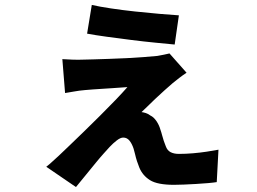

<svg xmlns="http://www.w3.org/2000/svg" viewBox="-20 -679 1040 776"><path d="M351 -659Q382 -652 428.5 -645Q475 -638 526.5 -632.5Q578 -627 624.5 -623Q671 -619 703 -617L686 -499Q655 -502 608.5 -506.5Q562 -511 510.5 -517.5Q459 -524 411.5 -530.5Q364 -537 332 -543ZM734 -385Q720 -376 704.5 -364Q689 -352 678 -343Q664 -331 645 -314Q626 -297 607 -279Q588 -261 573.5 -246.5Q559 -232 552 -226Q560 -225 569.5 -222Q579 -219 588 -212Q601 -206 612 -190Q623 -174 628 -156Q632 -145 635 -133Q638 -121 642 -109.5Q646 -98 650 -88Q656 -71 669.5 -64Q683 -57 703 -57Q731 -57 760 -59.5Q789 -62 815.5 -66Q842 -70 863 -74L856 57Q844 59 821.5 61Q799 63 773 64.5Q747 66 723 67Q699 68 683 68Q616 68 586 49Q556 30 543 -2Q538 -14 533.5 -28Q529 -42 526 -55.5Q523 -69 520 -78Q513 -99 503 -111Q493 -123 478 -123Q467 -123 452 -111.5Q437 -100 423 -85Q414 -75 399.5 -59Q385 -43 367.5 -21.5Q350 0 329.5 25Q309 50 287 77L167 -5Q180 -15 190 -24.5Q200 -34 218 -50Q235 -66 261.5 -91.5Q288 -117 319.5 -147.5Q351 -178 384 -211Q417 -244 446 -274Q475 -304 495 -327Q484 -326 467 -325Q450 -324 431 -322.5Q412 -321 392.5 -320Q373 -319 355 -317.5Q337 -316 324 -315Q300 -313 278.5 -309Q257 -305 243 -303L232 -440Q248 -439 272 -438Q296 -437 317 -438Q330 -438 357 -439Q384 -440 419.5 -441Q455 -442 492.5 -444Q530 -446 562.5 -448.5Q595 -451 616 -453Q627 -455 642.5 -458Q658 -461 665 -463Z"/></svg>

Font: Noto Sans KR ExtraBold
Style: Regular
Weight: 800
Designer: Ryoko NISHIZUKA  (kana, bopomofo & ideographs); Paul D. Hunt (Latin, Greek & Cyrillic); Sandoll Communications , Soo-you
Foundry: Adobe
Version: Version 2.004-H2;hotconv 1.0.118;makeotfexe 2.5.65603